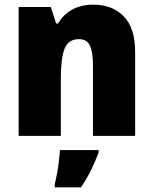

<svg xmlns="http://www.w3.org/2000/svg" viewBox="-20 -583 658 824"><path d="M381 -563Q462 -563 511 -513Q560 -463 560 -360V0H379V-304Q379 -359 366 -387Q353 -415 319 -415Q273 -415 257 -374Q241 -333 241 -246V0H60V-553H198L221 -482H229Q252 -521 290 -542Q328 -563 381 -563ZM403 72Q388 112 370.5 147.5Q353 183 328 221H215V207Q220 187 225 160.5Q230 134 233 107Q236 80 237 61H403Z"/></svg>

Font: Noto Sans Khmer UI SemiCondensed Black
Style: Regular
Weight: 900
Width: 4
Designer: Danh Hong and the Monotype Design Team
Foundry: Monotype Imaging Inc.
Version: Version 2.002; ttfautohint (v1.8.4.7-5d5b)